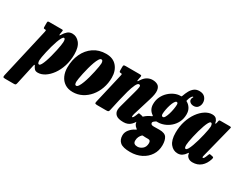

<svg xmlns="http://www.w3.org/2000/svg" viewBox="-175 -1251 2610 2076"><g transform="rotate(30 1130.0 -213.0)"><path d="M64 -519.5H216Q228.5 -519.5 231.5 -517Q234.5 -514.5 232.5 -502L227.5 -471Q224.5 -454 227.5 -450.5Q230.5 -447 241.5 -465Q261 -497.5 284.5 -517Q308 -536.5 342.5 -536.5Q395.5 -536.5 433.5 -490.2Q471.5 -444 471.5 -352.5Q471.5 -272.5 449.8 -205Q428 -137.5 392 -87.8Q356 -38 312.8 -10.2Q269.5 17.5 226.5 17.5Q197.5 17.5 184.2 2.5Q171 -12.5 164 -28.5Q159 -40.5 155 -40Q151 -39.5 147 -21.5L93 225Q89.5 240.5 84.8 245.5Q80 250.5 63.5 250.5H-44Q-68 250.5 -70.8 243.2Q-73.5 236 -70 218.5L72.5 -405Q75.5 -418.5 74.5 -423.2Q73.5 -428 61 -428H57Q46 -428 43.5 -432.8Q41 -437.5 41 -452.5V-499Q41 -513.5 45.8 -516.5Q50.5 -519.5 64 -519.5ZM175 -108.5Q175 -93 179.2 -79.5Q183.5 -66 195.5 -66Q206.5 -66 218.5 -87.2Q230.5 -108.5 242.5 -142.5Q254.5 -176.5 265 -216.8Q275.5 -257 284 -295.8Q292.5 -334.5 297.2 -365Q302 -395.5 302 -409.5Q302.5 -451.5 286 -451.5Q275 -451.5 262.5 -430Q250 -408.5 237.5 -373.8Q225 -339 213.8 -298.5Q202.5 -258 194 -219.2Q185.5 -180.5 180.2 -150.8Q175 -121 175 -108.5Z M476 -191Q476 -287 511.8 -363.8Q547.5 -440.5 613.2 -485.2Q679 -530 768.5 -530Q855 -530 901.5 -475.8Q948 -421.5 948 -336.5Q948 -264.5 925.5 -201.5Q903 -138.5 863.2 -91Q823.5 -43.5 770.8 -16.8Q718 10 658 10Q598 10 557.5 -17Q517 -44 496.5 -89.8Q476 -135.5 476 -191ZM637 -106.5Q637 -90.5 641.2 -79.2Q645.5 -68 658 -68Q671 -68 684.8 -89.5Q698.5 -111 711.5 -145.8Q724.5 -180.5 735.5 -221.2Q746.5 -262 755 -301Q763.5 -340 768.5 -370.2Q773.5 -400.5 773.5 -413.5Q773.5 -429 768.8 -440.5Q764 -452 751 -452Q738 -452 724.5 -430.2Q711 -408.5 698.2 -373.5Q685.5 -338.5 674.5 -297.5Q663.5 -256.5 655 -217.2Q646.5 -178 641.8 -148.2Q637 -118.5 637 -106.5Z M1017 -520H1184.5Q1208 -520 1211.5 -515.8Q1215 -511.5 1211 -491.5L1206.5 -470Q1201.5 -442.5 1205.8 -442Q1210 -441.5 1221.5 -460Q1246.5 -500 1277.5 -518.2Q1308.5 -536.5 1344 -536.5Q1382 -536.5 1408.5 -520.5Q1435 -504.5 1440.8 -462.2Q1446.5 -420 1421.5 -341L1352.5 -117Q1350.5 -110.5 1348.8 -100.2Q1347 -90 1347 -87Q1347 -77.5 1353 -77.5Q1364.5 -77.5 1384 -130Q1389 -144.5 1392 -148Q1395 -151.5 1405.5 -149L1439 -142Q1449 -140 1448.2 -132.5Q1447.5 -125 1441 -106.5Q1420.5 -51 1385.8 -16.8Q1351 17.5 1295.5 17.5Q1229 17.5 1202 -6Q1175 -29.5 1175 -66.5Q1175.5 -79 1177.8 -92Q1180 -105 1183.5 -116L1238 -315.5Q1253 -367.5 1256.5 -395Q1260 -422.5 1239.5 -422.5Q1222 -422.5 1204.2 -385.5Q1186.5 -348.5 1170 -289.5Q1153.5 -230.5 1138.5 -164.5L1108.5 -29.5Q1105 -12 1099.5 -6Q1094 0 1073 0H966Q939 0 933.5 -5.2Q928 -10.5 933 -31.5L1020.5 -408.5Q1024 -422 1020 -425.2Q1016 -428.5 1007 -428.5H1004Q993 -428.5 990 -434.2Q987 -440 987 -454.5V-492Q987 -512 992.2 -516Q997.5 -520 1017 -520Z M1358.5 146Q1358.5 106 1385.8 72.8Q1413 39.5 1450.5 21.5Q1461.5 16 1461.8 13.8Q1462 11.5 1454.5 6Q1433.5 -9.5 1425 -26.8Q1416.5 -44 1416.5 -64Q1416.5 -108 1450.2 -140.2Q1484 -172.5 1526 -190Q1538 -195 1538.5 -198.5Q1539 -202 1531.5 -207Q1477 -244.5 1477 -313Q1477 -364.5 1497.2 -406Q1517.5 -447.5 1549.8 -477Q1582 -506.5 1618.2 -522Q1654.5 -537.5 1686.5 -537.5Q1689 -537.5 1692 -537Q1699.5 -537 1701.8 -538.5Q1704 -540 1707.5 -549Q1720 -585.5 1737 -616.5Q1754 -647.5 1779.5 -666.5Q1805 -685.5 1842 -685.5Q1889 -685.5 1913.2 -658.8Q1937.5 -632 1937.5 -593.5Q1937.5 -562 1919.2 -537.8Q1901 -513.5 1865.5 -513.5Q1839.5 -513.5 1822 -527.2Q1804.5 -541 1805 -562Q1805 -576.5 1813 -586.8Q1821 -597 1811.5 -597Q1802.5 -597 1791.5 -578Q1780.5 -559 1775 -536Q1772.5 -528 1772.2 -525Q1772 -522 1776.5 -519Q1806.5 -503.5 1826.5 -472.2Q1846.5 -441 1846.5 -397Q1846.5 -343 1825.8 -300.5Q1805 -258 1771.2 -228.2Q1737.5 -198.5 1697.5 -183Q1657.5 -167.5 1619 -167.5Q1616.5 -167.5 1607 -168Q1601 -168.5 1592.5 -162.5Q1583.5 -157 1574.5 -148.5Q1565.5 -140 1565.5 -131Q1565.5 -120 1574 -112.8Q1582.5 -105.5 1605 -105.5Q1618 -105.5 1638.8 -106Q1659.5 -106.5 1676 -106.5Q1743.5 -106.5 1765.8 -72Q1788 -37.5 1788 22.5Q1788 92 1753.2 145.8Q1718.5 199.5 1657.8 230.2Q1597 261 1519.5 261Q1430 261 1394.2 231Q1358.5 201 1358.5 146ZM1618.5 -272.5Q1618 -244 1638.5 -244Q1651 -244 1662.2 -264.2Q1673.5 -284.5 1682.8 -315Q1692 -345.5 1697.5 -377.8Q1703 -410 1703.5 -434Q1704 -460.5 1687 -460.5Q1675 -460.5 1662.8 -440.5Q1650.5 -420.5 1640.8 -390.2Q1631 -360 1625 -328Q1619 -296 1618.5 -272.5ZM1541 43.5Q1526.5 57.5 1516.8 77.5Q1507 97.5 1506.5 125.5Q1506.5 150.5 1520.5 161Q1534.5 171.5 1558.5 171.5Q1591.5 171.5 1620.5 147.5Q1649.5 123.5 1650 77Q1650.5 40.5 1620.5 40.5H1591Q1584 40.5 1577.8 40.2Q1571.5 40 1561.5 39Q1555 38.5 1550.2 38.8Q1545.5 39 1541 43.5Z M2326 -115Q2306 -50.5 2263.8 -14.8Q2221.5 21 2160 21Q2128 21 2107.8 6.5Q2087.5 -8 2082 -28Q2080.5 -33.5 2080 -36.5Q2079.5 -39.5 2079 -42.5Q2077 -51 2073.8 -49Q2070.5 -47 2063.5 -35.5Q2049.5 -13.5 2026.2 2Q2003 17.5 1971.5 17.5Q1916.5 17.5 1879.2 -28.8Q1842 -75 1842 -166.5Q1842 -246.5 1864 -314Q1886 -381.5 1922 -431.2Q1958 -481 2001.5 -508.8Q2045 -536.5 2088 -536.5Q2124.5 -536.5 2141 -517.2Q2157.5 -498 2160 -479Q2161.5 -467 2166.5 -466Q2171.5 -465 2175.5 -485L2179.5 -505Q2181 -513 2184.8 -516.5Q2188.5 -520 2200 -520H2311.5Q2328.5 -520 2331 -515.8Q2333.5 -511.5 2329.5 -498L2231.5 -110.5Q2230 -106.5 2228.5 -98.5Q2227 -90.5 2227 -87Q2227 -77.5 2233.5 -77.5Q2240.5 -77.5 2248 -88.8Q2255.5 -100 2269 -136.5Q2272.5 -146.5 2275.2 -149Q2278 -151.5 2293.5 -148.5L2318.5 -143Q2326.5 -141.5 2328.2 -136Q2330 -130.5 2326 -115ZM2138.5 -410.5Q2139 -426.5 2134.2 -439.8Q2129.5 -453 2118 -453Q2107 -453 2094.8 -431.5Q2082.5 -410 2070.2 -375.5Q2058 -341 2046.8 -300.8Q2035.5 -260.5 2026.8 -221.5Q2018 -182.5 2013 -152.5Q2008 -122.5 2008 -109.5Q2008 -92.5 2011 -80.5Q2014 -68.5 2025 -68.5Q2036.5 -68.5 2049 -90Q2061.5 -111.5 2074.2 -146.5Q2087 -181.5 2098.5 -222.2Q2110 -263 2119 -301.8Q2128 -340.5 2133.2 -369.8Q2138.5 -399 2138.5 -410.5Z"/></g></svg>

Font: Besley* Condensed Heavy
Style: Italic
Weight: 800
Width: 3
Italic angle: -13°
Designer: Owen Earl
Foundry: indestructible type*
Version: Version 3.000; ttfautohint (v1.8.3)